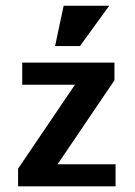

<svg xmlns="http://www.w3.org/2000/svg" viewBox="-20 -659 478 679"><path d="M183.6 -78.1H388.7V0H43.9V-62.5L245.1 -359.4H58.6V-437.5H384.8V-375ZM366.2 -638.7 262.7 -496.1H174.8L205.1 -638.7Z"/></svg>

Font: Sudo
Style: Bold
Weight: 700
Monospace: yes
Designer: Jens Kutilek
Foundry: Jens Kutilek
Version: Version 0.040